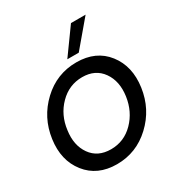

<svg xmlns="http://www.w3.org/2000/svg" viewBox="-178 -872 935 1000"><g transform="rotate(-30 290.0 -371.5)"><path d="M395 -750H482.9L353 -596.2H284.2ZM439.9 -74.5Q353 6.8 236.1 6.8Q119.1 6.8 55.2 -74.5Q-8.8 -155.8 8.1 -275.9Q24.9 -396 111.6 -477.5Q198.2 -559.1 316.2 -559.1Q434.1 -559.1 497.6 -477.5Q561 -396 543.9 -275.9Q526.9 -155.8 439.9 -74.5ZM452.1 -275.9Q464.4 -361.8 423.6 -419.4Q382.8 -477.1 304 -477.1Q225.1 -477.1 168 -419.4Q110.8 -361.8 100.1 -275.9Q87.9 -190.9 128.4 -133.5Q168.9 -76.2 248 -76.2Q327.1 -76.2 383.5 -133.5Q439.9 -190.9 452.1 -275.9Z"/></g></svg>

Font: Oakes Grotesk
Style: Italic
Weight: 400
Designer: Samuel Oakes
Foundry: Samuel Oakes
Version: Version 1.0 | wf-rip DC20170320